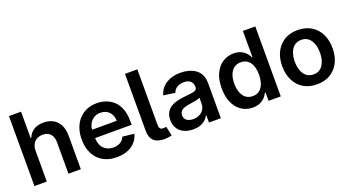

<svg xmlns="http://www.w3.org/2000/svg" viewBox="-52 -1296 3409 1875"><g transform="rotate(-20 1652.5 -358.0)"><path d="M548.3 0H419.7V-327.4Q419.7 -353.3 413 -374.6Q406.2 -396 392.9 -411.4Q379.6 -426.8 359.6 -435.4Q339.5 -443.9 312.5 -443.9Q287.6 -443.9 266.2 -436.3Q244.7 -428.6 228.7 -413.2Q212.7 -397.7 203.7 -374.3Q194.6 -350.9 194.6 -319.6V0H66.1V-727.3H191.8V-452.8H198.2Q216.3 -499.3 256.2 -525.9Q296.2 -552.6 360.4 -552.6Q401.3 -552.6 435.9 -539.8Q470.5 -527 495.4 -501.4Q520.2 -475.9 534.3 -437.3Q548.3 -398.8 548.3 -347.3Z M920.5 10.7Q858.3 11 809.1 -9.1Q759.9 -29.1 725.7 -65.9Q691.4 -102.6 673.3 -154.5Q655.2 -206.3 655.5 -269.5Q655.2 -333.1 673.7 -385.5Q692.1 -437.9 726.2 -475.1Q760.3 -512.4 808.1 -532.7Q855.8 -552.9 913.7 -552.6Q960.6 -552.6 1005 -537.6Q1049.4 -522.7 1086.6 -489.3Q1121.8 -456.3 1142.4 -403.8Q1163 -351.2 1163 -277V-237.6H783Q785.5 -164.1 824.2 -126.4Q863.3 -89.5 922.2 -89.5Q960.2 -89.5 990.8 -105.8Q1022.4 -122.5 1037.6 -159.8L1157.7 -146.3Q1148.8 -111.5 1129.3 -82.6Q1109.7 -53.6 1079.9 -32.8Q1050.1 -12.1 1010.1 -0.7Q970.2 10.7 920.5 10.7ZM1039.8 -324.2Q1039.1 -351.2 1030.7 -374.6Q1022.4 -398.1 1006.7 -415.3Q991.1 -432.5 968.2 -442.5Q945.3 -452.4 915.5 -452.4Q884.2 -452.8 860.3 -441.8Q836.3 -430.8 819.8 -412.6Q803.3 -394.5 794 -371.3Q784.8 -348 783.4 -324.2Z M1425.1 3.6H1416.2Q1271.7 3.6 1271.7 -135.3V-727.3H1400.2V-156.2Q1400.2 -140.3 1402.5 -129.4Q1404.8 -118.6 1409.8 -112.2Q1414.8 -105.8 1422.8 -103Q1430.8 -100.1 1442.1 -100.1Q1463.1 -100.5 1473.4 -104.4L1494.7 -7.1Q1473.4 1.1 1425.1 3.6Z M1715.6 11Q1680.4 11 1647.5 1.8Q1614.7 -7.5 1589.3 -27.2Q1563.9 -46.9 1548.5 -77.9Q1533 -109 1533 -153.1Q1533 -187.5 1543.3 -213.1Q1553.6 -238.6 1571.2 -256.9Q1588.8 -275.2 1612.4 -286.9Q1636 -298.7 1663 -305.8Q1708.1 -316.4 1756.4 -320.7Q1825.3 -326 1849.8 -334.9Q1875 -344.1 1875 -370Q1875 -388.5 1869.9 -403.9Q1864.7 -419.4 1853.5 -430.6Q1842.3 -441.8 1824.8 -448Q1807.2 -454.2 1782.7 -454.2Q1759.6 -454.2 1741.1 -448.9Q1722.7 -443.5 1708.6 -434.1Q1694.6 -424.7 1685 -412.1Q1675.4 -399.5 1670.8 -384.9L1550.8 -402Q1573.2 -476.6 1634.6 -514.6Q1696 -552.6 1782 -552.6Q1870.4 -552.6 1931.8 -513.1Q2003.6 -465.2 2003.6 -365.1V0H1880V-74.9H1875.7Q1864.3 -51.8 1843 -32.7Q1795.1 11 1715.6 11ZM1748.9 -83.5Q1779.8 -83.1 1803.4 -92.7Q1827.1 -102.3 1843 -118.3Q1859 -134.2 1867.2 -154.5Q1875.4 -174.7 1875.4 -195.7V-259.9Q1860.4 -251.1 1837.9 -246.1Q1815.3 -241.1 1788.4 -237.9Q1741.1 -232.6 1706 -220.5Q1657 -201.3 1657 -155.2Q1657 -119.7 1682.9 -101.6Q1708.8 -83.5 1748.9 -83.5Z M2335.6 9.6Q2290.8 9.6 2250 -7.5Q2209.2 -24.5 2178.3 -59.3Q2147.4 -94.1 2129.1 -147Q2110.8 -199.9 2110.8 -272Q2110.8 -363.6 2141 -425.4Q2172.9 -490.8 2224.4 -521.7Q2275.9 -552.6 2335.9 -552.6Q2399.9 -552.6 2442.1 -518.8Q2474.4 -492.9 2491.8 -455.3H2497.2V-727.3H2626.1V0H2499.6V-85.9H2491.8Q2474.1 -47.9 2442.1 -23.4Q2399.9 9.6 2335.6 9.6ZM2371.4 -95.9Q2404.8 -95.5 2429 -109.4Q2453.1 -123.2 2468.7 -147.2Q2484.4 -171.2 2491.8 -203.5Q2499.3 -235.8 2499.6 -272.7Q2499.6 -311.1 2491.8 -343.2Q2484 -375.4 2468 -398.4Q2452.1 -421.5 2427.9 -434.3Q2403.8 -447.1 2371.4 -447.1Q2338.8 -447.1 2314.5 -433.9Q2290.1 -420.8 2274 -397.5Q2257.8 -374.3 2249.8 -342.3Q2241.8 -310.4 2241.8 -272.7Q2241.8 -196.4 2272.4 -148.8Q2306.1 -95.9 2371.4 -95.9Z M3001.4 10.7Q2919 10.7 2861.2 -24.9Q2803.6 -60.4 2772.4 -123.2Q2740.1 -186.4 2740.1 -270.6Q2740.1 -412.3 2827.1 -491.1Q2894.9 -552.6 3001.4 -552.6Q3043.3 -552.6 3078.8 -542.8Q3114.3 -533 3143.1 -515.4Q3171.9 -497.9 3193.9 -473.2Q3215.9 -448.5 3230.8 -418.7Q3262.8 -355.1 3262.8 -270.6Q3262.8 -182.9 3230.1 -120.7Q3197.4 -58.9 3140.4 -24.1Q3083.5 10.7 3001.4 10.7ZM3002.1 -92.3Q3035.5 -91.6 3060 -105.8Q3084.5 -120 3100.5 -144.5Q3116.5 -169 3124.5 -201.7Q3132.5 -234.4 3132.5 -271Q3132.5 -305.8 3125.2 -338.2Q3117.9 -370.7 3102.1 -395.8Q3086.3 -420.8 3061.6 -435.7Q3036.9 -450.6 3002.1 -450.6Q2979 -450.6 2960.4 -444.1Q2941.8 -437.5 2927.2 -425.8Q2912.6 -414.1 2902.2 -397.5Q2891.7 -381 2884.9 -361.5Q2870.4 -320 2870.4 -271Q2870.4 -235.8 2877.8 -203.5Q2885.3 -171.2 2901.1 -146.5Q2916.9 -121.8 2941.9 -107.1Q2967 -92.3 3002.1 -92.3Z"/></g></svg>

Font: Linik Sans SemiBold
Style: Regular
Weight: 600
Designer: Fonts by Rasmus Andersson / Changes by Cristiano Sobral with parts from Marc Monis
Foundry: rsms
Version: Version 3.020; ttfautohint (v1.6)